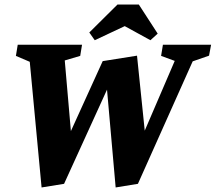

<svg xmlns="http://www.w3.org/2000/svg" viewBox="-20 -812 949 845"><path d="M163 13 111 -540 50 -566 58 -615H341L333 -566L265 -546L292 -235L432 -543L583 -567L617 -237L749 -544L689 -566L697 -615H909L900 -567L828 -542L587 -3L489 13L446 -474L474 -468L262 -3ZM397 -635 373 -669 497 -792H591L674 -664L642 -635L529 -697Z"/></svg>

Font: Manuale ExtraBold
Style: Italic
Weight: 800
Italic angle: -11°
Designer: Eduardo Tunni / Pablo Cosgaya
Foundry: Eduardo Tunni / Pablo Cosgaya
Version: Version 1.002